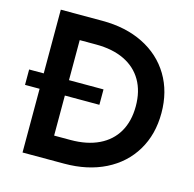

<svg xmlns="http://www.w3.org/2000/svg" viewBox="-104 -812 926 918"><g transform="rotate(15 359.5 -353.5)"><path d="M381.8 -315.4H210.9V-117.2H292Q373.5 -117.2 431.9 -145.3Q490.2 -173.3 521 -226.3Q551.8 -279.3 551.8 -353.5Q551.8 -427.7 521 -480.7Q490.2 -533.7 431.9 -561.8Q373.5 -589.8 292 -589.8H210.9V-391.6H381.8ZM85.9 -315.4H13.7V-391.6H85.9V-707H292Q407.7 -707 495.1 -663.3Q582.5 -619.6 630.6 -539.6Q678.7 -459.5 678.7 -353.5Q678.7 -247.6 630.6 -167.5Q582.5 -87.4 495.1 -43.7Q407.7 0 292 0H85.9Z"/></g></svg>

Font: Wanted Sans SemiBold
Style: Regular
Weight: 600
Designer: Original Design by Kil Hyung-jin and Kang Hanbin, Wanted Lab, Inc; Hangeul from Source Han Sans by Jang Soo-young and Ka
Foundry: Wanted Lab, Inc.
Version: Version 1.003